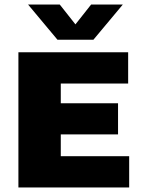

<svg xmlns="http://www.w3.org/2000/svg" viewBox="-20 -825 625 845"><path d="M61 0V-595H544V-457.5H247.5V-137.5H548.5V0ZM172.5 -233.5V-370.5H499.5V-233.5ZM233 -650 103.5 -805H243L326 -700H298L381 -805H520.5L391 -650Z"/></svg>

Font: Encode Sans SC ExtraBold
Style: Regular
Weight: 800
Version: Version 3.002